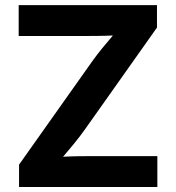

<svg xmlns="http://www.w3.org/2000/svg" viewBox="-20 -748 704 768"><path d="M56.2 0V-89.4L351.1 -505.9Q369.1 -530.8 389.6 -555.9Q410.2 -581.1 431.6 -606Q397 -604.5 362.1 -604.2Q327.1 -604 292.5 -604H54.7V-727.5H607.9V-637.7L318.4 -228.5Q299.3 -201.7 277.3 -174.8Q255.4 -147.9 232.4 -121.1Q269.5 -123 306.2 -123.3Q342.8 -123.5 379.9 -123.5H609.4V0Z"/></svg>

Font: Inter-Bold
Style: Bold
Weight: 700
Designer: Rasmus Andersson
Foundry: rsms
Version: Version 4.000;git-a52131595